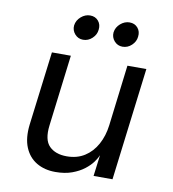

<svg xmlns="http://www.w3.org/2000/svg" viewBox="-79 -758 756 839"><g transform="rotate(10 298.5 -338.0)"><path d="M536 -500 474 0H390L402 -94Q397 -81 384 -63Q371 -45 349 -28Q327 -11 295.5 0.5Q264 12 222 12Q174 12 138.5 -9Q103 -30 86 -71Q69 -112 76 -172L117 -500H201L162 -184Q154 -119 181.5 -91.5Q209 -64 259 -64Q305 -64 338.5 -85.5Q372 -107 392.5 -144.5Q413 -182 419 -230L452 -500ZM416 -578Q394 -578 379.5 -594.5Q365 -611 367 -633Q370 -656 388.5 -672Q407 -688 429 -688Q452 -688 465.5 -672Q479 -656 476 -633Q474 -611 456.5 -594.5Q439 -578 416 -578ZM241 -578Q219 -578 204.5 -594.5Q190 -611 192 -633Q195 -656 213.5 -672Q232 -688 254 -688Q277 -688 290.5 -672Q304 -656 301 -633Q299 -611 281.5 -594.5Q264 -578 241 -578Z"/></g></svg>

Font: Inclusive Sans
Style: Italic
Weight: 400
Italic angle: -7°
Designer: Olivia King
Foundry: Olivia King
Version: Version 2.004